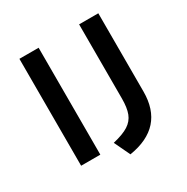

<svg xmlns="http://www.w3.org/2000/svg" viewBox="-169 -813 1011 1039"><g transform="rotate(-30 336.5 -294.0)"><path d="M210 -668V0H90V-668ZM583 -668V-179Q583 43 352 80L305 -19Q369 -34 402.5 -55.5Q436 -77 449.5 -112Q463 -147 463 -205V-668Z"/></g></svg>

Font: Madhuban Medium
Style: Regular
Weight: 500
Designer: jaikishan Patel
Foundry: MagicType
Version: Version 1.000